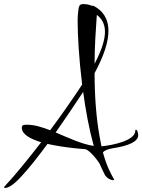

<svg xmlns="http://www.w3.org/2000/svg" viewBox="-110 -832 698 942"><path d="M-85 90C-66 90 -38 70 -2 30C35 -10 76 -62 123 -126C210 -106 312 -100 309 -100C309 -100 309 -100 309 -100C316 -99 342 -83 377 -32C386 -11 396 8 405 27C416 44 435 52 444 52C448 52 450 51 450 49C433 18 414 -15 395 -84C403 -95 423 -101 440 -104C525 -117 568 -138 568 -169C568 -185 561 -196 557 -196C555 -196 554 -194 554 -191C554 -141 439 -119 388 -114C385 -130 381 -147 378 -166C362 -255 354 -364 354 -473C402 -562 422 -629 422 -680C422 -745 390 -783 349 -803C348 -803 347 -804 346 -804C344 -804 343 -804 342 -803C329 -810 310 -812 297 -812C273 -812 276 -790 272 -758C271 -751 271 -739 271 -723C271 -663 277 -546 293 -417C244 -343 192 -268 136 -193C97 -208 59 -220 24 -220C11 -220 -3 -221 -3 -206C-3 -173 37 -151 92 -134C29 -53 -32 23 -87 82C-89 84 -90 86 -90 87C-90 89 -88 90 -85 90ZM354 -519C354 -603 360 -686 365 -759C388 -742 405 -716 405 -676C405 -639 391 -590 354 -519ZM350 -116C289 -125 224 -157 163 -182C206 -243 251 -310 298 -381C310 -292 327 -199 350 -116Z"/></svg>

Font: Comforter
Style: Regular
Weight: 400
Designer: Robert E. Leuschke
Foundry: Robert E. Leuschke
Version: Version 1.013; ttfautohint (v1.8.3)